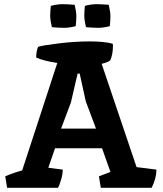

<svg xmlns="http://www.w3.org/2000/svg" viewBox="-20 -898 779 918"><path d="M519 -689 520 -679Q520 -638 507 -609Q494 -599 466 -593L633 -99L728 -87Q728 -46 705 0H462L453 -55Q495 -71 508 -76L468 -189H243Q213 -100 211 -96L280 -87Q280 -66 272 -38.5Q264 -11 257 0H14L5 -55Q50 -74 86 -83L254 -597Q187 -607 153 -623Q153 -652 162 -674Q183 -681 260.5 -690.5Q338 -700 408.5 -700Q479 -700 519 -689ZM390 -414 361 -546H351L319 -408L272 -283H439ZM337 -875Q345 -841 345 -820.5Q345 -800 342 -773Q312 -765 286.5 -765Q261 -765 228 -768Q220 -802 220 -822.5Q220 -843 223 -870Q253 -878 278.5 -878Q304 -878 337 -875ZM500 -875Q508 -841 508 -820.5Q508 -800 505 -773Q475 -765 449.5 -765Q424 -765 391 -768Q383 -802 383 -822.5Q383 -843 386 -870Q416 -878 441.5 -878Q467 -878 500 -875Z"/></svg>

Font: Inika
Style: Bold
Weight: 700
Version: Version 1.001